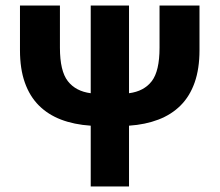

<svg xmlns="http://www.w3.org/2000/svg" viewBox="-20 -672 792 692"><path d="M307 0V-219Q247 -223 200 -241Q153 -259 120 -292Q87 -325 69.5 -374.5Q52 -424 52 -491V-652H196V-500Q196 -416 224.5 -379.5Q253 -343 307 -336V-652H445V-336Q499 -343 527 -379.5Q555 -416 555 -500V-652H699V-491Q699 -424 681.5 -374.5Q664 -325 631 -292Q598 -259 551 -241Q504 -223 445 -219V0Z"/></svg>

Font: TT Toshiba Sans
Style: Bold
Weight: 700
Designer: Paul D. Hunt
Foundry: Toshiba Corporation
Version: Version 2.020;PS 2.000;hotconv 1.0.86;makeotf.lib2.5.63406